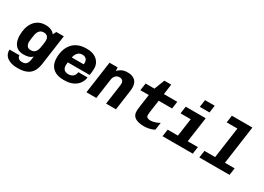

<svg xmlns="http://www.w3.org/2000/svg" viewBox="-13 -1588 3626 2641"><g transform="rotate(30 1800.0 -268.0)"><path d="M244 186Q196 186 155 176Q114 166 84 145Q54 124 38 93Q22 62 25 20H182Q182 39 190.5 53.5Q199 68 216 76Q233 84 259 84Q306 84 326.5 59Q347 34 353 -8L361 -63Q338 -39 305.5 -28Q273 -17 224 -17Q161 -17 122 -43.5Q83 -70 65 -116.5Q47 -163 47 -223Q47 -282 61 -335.5Q75 -389 105 -431Q135 -473 181 -497Q227 -521 292 -521Q337 -521 375.5 -505Q414 -489 433 -458L461 -511H580L513 -34Q503 39 473 88Q443 137 387.5 161.5Q332 186 244 186ZM279 -118Q327 -118 349.5 -145.5Q372 -173 379 -211Q387 -249 391.5 -284Q396 -319 396 -336Q396 -376 375.5 -398Q355 -420 319 -420Q277 -420 253 -396.5Q229 -373 219 -329Q212 -290 207.5 -255Q203 -220 203 -205Q203 -168 220.5 -143Q238 -118 279 -118Z M872 10Q798 10 747 -15Q696 -40 669 -88Q642 -136 642 -206Q642 -278 661.5 -336Q681 -394 718 -435.5Q755 -477 808.5 -499Q862 -521 930 -521H949Q1015 -521 1063 -497Q1111 -473 1137.5 -431Q1164 -389 1164 -335Q1164 -321 1162.5 -303Q1161 -285 1159 -266Q1157 -247 1153 -228H738L815 -278Q811 -257 806.5 -229Q802 -201 802 -180Q802 -148 813.5 -128Q825 -108 845 -99Q865 -90 892 -90Q938 -90 966 -114Q994 -138 1000 -184H1146Q1139 -130 1107.5 -86Q1076 -42 1020.5 -16Q965 10 884 10ZM816 -295 750 -314H1009Q1011 -324 1011 -329.5Q1011 -335 1011 -340Q1011 -368 1000.5 -385.5Q990 -403 971.5 -412Q953 -421 930 -421Q895 -421 871.5 -404.5Q848 -388 835 -360Q822 -332 816 -295Z M1234 0 1306 -511H1434L1439 -456Q1468 -488 1505 -504.5Q1542 -521 1594 -521Q1664 -521 1707.5 -484Q1751 -447 1751 -370Q1751 -360 1750 -346Q1749 -332 1747 -315L1703 0H1546L1590 -314Q1591 -323 1591.5 -330Q1592 -337 1592 -341Q1592 -374 1574 -390.5Q1556 -407 1526 -407Q1491 -407 1466.5 -383Q1442 -359 1436 -320L1391 0Z M2154 10Q2059 10 2010 -21.5Q1961 -53 1961 -120Q1961 -132 1962 -148.5Q1963 -165 1968 -198L1996 -396H1862L1879 -511H2019L2083 -674H2192L2169 -511H2382L2366 -396H2153L2127 -211Q2125 -197 2123.5 -182Q2122 -167 2122 -150Q2122 -125 2141 -114Q2160 -103 2188 -103Q2223 -103 2263 -116Q2303 -129 2330 -147L2313 -30Q2298 -19 2271.5 -10Q2245 -1 2214 4.5Q2183 10 2154 10Z M2606 0 2662 -396H2500L2516 -511H2834L2762 0ZM2443 0 2459 -113H2939L2923 0ZM2685 -606 2701 -722H2855L2839 -606Z M3197 0 3282 -606H3112L3128 -721H3454L3353 0ZM3027 0 3043 -113H3523L3507 0Z"/></g></svg>

Font: Chivo Mono
Style: Bold Italic
Weight: 700
Italic angle: -8.05°
Monospace: yes
Version: Version 1.008